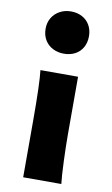

<svg xmlns="http://www.w3.org/2000/svg" viewBox="-89 -834 515 881"><g transform="rotate(10 168.5 -394.0)"><path d="M252.4 -231.9Q252.4 -178.2 255.1 -107.2Q257.8 -36.1 262.2 0H84.5V-258.8Q84.5 -439 77.1 -498H252.4ZM169.4 -787.6Q198.2 -787.6 221.2 -775.4Q244.1 -763.2 256.8 -740.7Q269.5 -718.3 269.5 -689.5Q269.5 -659.7 256.8 -637.2Q244.1 -614.7 221.4 -602.8Q198.7 -590.8 169.4 -590.8Q140.6 -590.8 117.2 -603Q93.8 -615.2 80.6 -637.5Q67.4 -659.7 67.4 -689.5Q67.4 -718.3 80.8 -740.5Q94.2 -762.7 117.4 -775.1Q140.6 -787.6 169.4 -787.6Z"/></g></svg>

Font: Lesson One Extra
Style: Regular
Weight: 800
Designer: But Ko, Victor Gaultney, Annie Olsen, Julie Remington, Don Collingsworth, Eric Hays, Becca Hirsbrunner
Version: Version 1.100